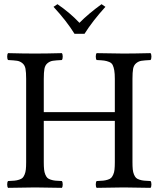

<svg xmlns="http://www.w3.org/2000/svg" viewBox="-20 -903 764 925"><path d="M19 2Q14.6 -2.4 14.6 -14.4Q14.6 -26.4 19 -30.8Q39.1 -31.7 50 -32.7Q61 -33.7 72.3 -37.4Q83.5 -41 88.9 -46.4Q94.2 -51.8 98.6 -62.3Q103 -72.8 104.5 -86.7Q106 -100.6 106 -122.1V-522.9Q106 -554.7 102.8 -571.8Q99.6 -588.9 88.1 -598.4Q76.7 -607.9 62.7 -610.1Q48.8 -612.3 19 -613.8Q14.6 -618.2 14.6 -630.4Q14.6 -642.6 19 -647Q95.2 -645 147.9 -645Q201.7 -645 277.8 -647Q282.2 -642.6 282.2 -630.4Q282.2 -618.2 277.8 -613.8Q248 -612.3 234.1 -610.1Q220.2 -607.9 208.7 -598.4Q197.3 -588.9 194.1 -571.8Q190.9 -554.7 190.9 -522.9V-362.8H533.2V-522.9Q533.2 -548.3 530.5 -564Q527.8 -579.6 522.9 -589.6Q518.1 -599.6 506.1 -604.5Q494.1 -609.4 481.9 -611.1Q469.7 -612.8 445.8 -613.8Q441.4 -618.2 441.4 -630.4Q441.4 -642.6 445.8 -647Q533.7 -645 575.2 -645Q623 -645 705.1 -647Q709.5 -642.6 709.5 -630.4Q709.5 -618.2 705.1 -613.8Q675.3 -612.3 661.4 -610.1Q647.5 -607.9 636 -598.4Q624.5 -588.9 621.3 -571.8Q618.2 -554.7 618.2 -522.9V-122.1Q618.2 -100.6 619.6 -86.7Q621.1 -72.8 625.5 -62.3Q629.9 -51.8 635.3 -46.4Q640.6 -41 651.9 -37.4Q663.1 -33.7 674.1 -32.7Q685.1 -31.7 705.1 -30.8Q709.5 -26.4 709.5 -14.4Q709.5 -2.4 705.1 2Q617.2 0 576.2 0Q535.6 0 445.8 2Q441.4 -2.4 441.4 -14.4Q441.4 -26.4 445.8 -30.8Q465.8 -31.7 476.8 -32.7Q487.8 -33.7 499.3 -37.4Q510.7 -41 515.9 -46.4Q521 -51.8 525.6 -62Q530.3 -72.3 531.7 -86.4Q533.2 -100.6 533.2 -122.1V-320.8H190.9V-122.1Q190.9 -100.6 192.4 -86.7Q193.8 -72.8 198.2 -62.3Q202.6 -51.8 208 -46.4Q213.4 -41 224.6 -37.4Q235.8 -33.7 246.8 -32.7Q257.8 -31.7 277.8 -30.8Q282.2 -26.4 282.2 -14.4Q282.2 -2.4 277.8 2Q189.9 0 148.9 0Q106.9 0 19 2ZM338.9 -740.2Q301.3 -801.3 237.8 -870.1L256.8 -882.8Q316.9 -841.8 362.8 -793Q405.3 -836.4 469.2 -882.8L487.8 -870.1Q424.8 -800.3 387.2 -740.2Z"/></svg>

Font: Common Serif
Style: Regular
Weight: 400
Designer: Philipp H. Poll, Khaled Hosny
Foundry: Stefan Peev, Context Ltd.
Version: Version 1.026